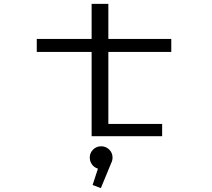

<svg xmlns="http://www.w3.org/2000/svg" viewBox="-20 -700 1090 987"><path d="M169 -433V-500H451V-680H537V-500H860.5V-433H537V-63H813.5V0H451V-433ZM558.5 109.5Q558.5 125.5 551.5 138.5L498.5 267L456 251L483.5 167Q465 161.5 453.2 145.8Q441.5 130 441.5 109.5Q441.5 86 458.5 69Q475.5 52 500 52Q524.5 52 541.5 69Q558.5 86 558.5 109.5Z"/></svg>

Font: League Mono Extended Light
Style: Regular
Weight: 300
Width: 9
Designer: Tyler Finck
Foundry: The League of Moveable Type / Tyler Finck
Version: Version 2.210